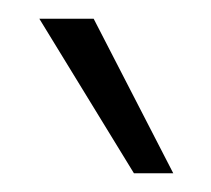

<svg xmlns="http://www.w3.org/2000/svg" viewBox="-20 -740 225 205"><path d="M22 -720H80L165 -555H123Z"/></svg>

Font: Ek Mukta ExtraLight
Style: Regular
Weight: 275
Designer: Girish Dalvi and Yashodeep Gholap
Foundry: Ek Type
Version: Version 2.538;PS 1.002;hotconv 16.6.51;makeotf.lib2.5.65220;